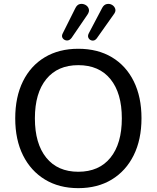

<svg xmlns="http://www.w3.org/2000/svg" viewBox="-20 -967 813 996"><path d="M386 9Q287 9 213.5 -35.5Q140 -80 99.5 -161Q59 -242 59 -353Q59 -464 99 -545Q139 -626 212.5 -670Q286 -714 386 -714Q487 -714 560.5 -670Q634 -626 674 -545Q714 -464 714 -354Q714 -243 673.5 -161.5Q633 -80 559.5 -35.5Q486 9 386 9ZM386 -76Q494 -76 553 -149Q612 -222 612 -353Q612 -484 553 -556.5Q494 -629 386 -629Q279 -629 220 -556.5Q161 -484 161 -353Q161 -222 220 -149Q279 -76 386 -76ZM351 -770Q340 -756 326.5 -757Q313 -758 305.5 -768.5Q298 -779 305 -793L371 -925Q380 -943 394.5 -946Q409 -949 422.5 -942Q436 -935 440.5 -921Q445 -907 433 -890ZM482 -768Q472 -755 459 -756.5Q446 -758 439.5 -769Q433 -780 441 -795L510 -926Q519 -943 534 -946Q549 -949 561.5 -941.5Q574 -934 578 -920.5Q582 -907 569 -891Z"/></svg>

Font: Chiron GoRound TC
Style: Regular
Weight: 400
Designer: Ryoko NISHIZUKA 西塚涼子 (kana, bopomofo & ideographs); Paul D. Hunt (Latin, Greek & Cyrillic); Sandoll Communications 산돌커뮤니
Foundry: Adobe
Version: Version 1.000;hotconv 1.1.1;makeotfexe 2.6.0